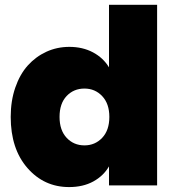

<svg xmlns="http://www.w3.org/2000/svg" viewBox="-20 -760 720 787"><path d="M23.9 -280.8Q23.9 -346.7 42.7 -401.1Q61.5 -455.6 94 -491.7Q126.5 -527.8 170.2 -547.9Q213.9 -567.9 264.2 -567.9Q318.8 -567.9 361.1 -545.4Q403.3 -522.9 426.8 -483.9V-740.2H624V0H426.8V-78.1Q404.3 -39.1 362.3 -16.1Q320.3 6.8 263.2 6.8Q160.6 6.8 92.3 -71.5Q23.9 -149.9 23.9 -280.8ZM428.2 -280.8Q428.2 -335 398.9 -366Q369.6 -397 326.2 -397Q282.2 -397 253.2 -366.5Q224.1 -335.9 224.1 -280.8Q224.1 -226.1 253.2 -195.1Q282.2 -164.1 326.2 -164.1Q369.6 -164.1 398.9 -195.1Q428.2 -226.1 428.2 -280.8Z"/></svg>

Font: Poppins ExtraBold
Style: Regular
Weight: 800
Designer: Ninad Kale (Devanagari), Jonny Pinhorn (Latin)
Foundry: Indian Type Foundry
Version: Version 3.200;PS 1.000;hotconv 16.6.54;makeotf.lib2.5.65590